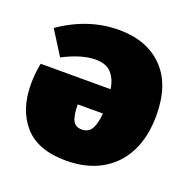

<svg xmlns="http://www.w3.org/2000/svg" viewBox="-106 -658 765 776"><g transform="rotate(20 276.0 -270.0)"><path d="M538 -281Q538 -189 504 -122.5Q470 -56 406.5 -20.5Q343 15 256 15Q135 15 76.5 -51.5Q18 -118 18 -228Q18 -272 27 -318H328Q321 -361 298.5 -385.5Q276 -410 231 -410Q171 -410 92 -369L27 -472Q147 -555 279 -555Q399 -555 468.5 -484.5Q538 -414 538 -281ZM332 -215H224Q224 -168 235 -146.5Q246 -125 273 -125Q303 -125 316 -149Q329 -173 332 -215Z"/></g></svg>

Font: Bitter Pro Black
Style: Regular
Weight: 900
Designer: Sol Matas, and Bitter project Authors
Foundry: Sol Matas
Version: Version 1.010